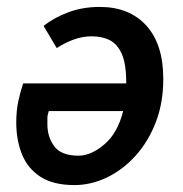

<svg xmlns="http://www.w3.org/2000/svg" viewBox="-20 -523 528 555"><path d="M195 12Q134 12 97 -12Q60 -36 43.5 -77Q27 -118 27 -169Q27 -204 33.5 -233Q40 -262 47 -282H345Q345 -337 332.5 -366Q320 -395 298 -406.5Q276 -418 245 -418Q218 -418 192.5 -408.5Q167 -399 144 -384L106 -448Q136 -472 177.5 -487.5Q219 -503 268 -503Q354 -503 403 -449Q452 -395 452 -295Q452 -226 430.5 -170Q409 -114 372 -73Q335 -32 289 -10Q243 12 195 12ZM207 -73Q243 -73 281.5 -105.5Q320 -138 336 -202H121Q117 -190 117 -182.5Q117 -175 117 -163Q117 -127 137 -100Q157 -73 207 -73Z"/></svg>

Font: Source Sans 3 Semibold
Style: Italic
Weight: 600
Italic angle: -11°
Designer: Paul D. Hunt
Foundry: Adobe
Version: Version 3.052;hotconv 1.1.0;makeotfexe 2.6.0